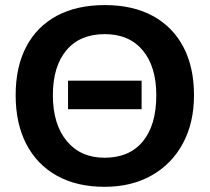

<svg xmlns="http://www.w3.org/2000/svg" viewBox="-20 -718 818 748"><path d="M735.8 -347.2Q735.8 -239.7 692.6 -159.4Q649.4 -79.1 571 -34.7Q492.7 9.8 387.2 9.8Q279.3 9.8 201.7 -33.4Q124 -76.7 82.5 -156.7Q41 -236.8 41 -347.2Q41 -457.5 82.3 -536.1Q123.5 -614.7 201.4 -656.5Q279.3 -698.2 388.2 -698.2Q497.6 -698.2 575.2 -656Q652.8 -613.8 694.3 -535.2Q735.8 -456.5 735.8 -347.2ZM588.9 -347.2Q588.9 -458.5 536.1 -521.7Q483.4 -585 388.2 -585Q291.5 -585 238.8 -522.2Q186 -459.5 186 -347.2Q186 -233.9 240 -168.7Q293.9 -103.5 387.2 -103.5Q483.9 -103.5 536.4 -167Q588.9 -230.5 588.9 -347.2ZM531.7 -403.8V-292.5H245.1V-403.8Z"/></svg>

Font: Arimo
Style: Bold
Weight: 700
Designer: Steve Matteson
Foundry: Monotype Imaging Inc.
Version: Version 1.33